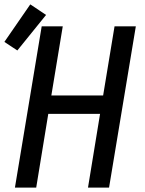

<svg xmlns="http://www.w3.org/2000/svg" viewBox="-39 -855 659 875"><path d="M29 0 151 -735H247L195 -420H431L483 -735H580L458 0H362L417 -336H181L126 0ZM40 -625 -19 -664 99 -835 171 -787Z"/></svg>

Font: Iosevka SS04 Md Ex Obl
Style: Regular
Weight: 500
Width: 7
Italic angle: -9°
Monospace: yes
Designer: Belleve Invis
Foundry: Belleve Invis
Version: Version 19.0.0; ttfautohint (v1.8.4)